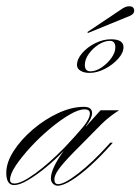

<svg xmlns="http://www.w3.org/2000/svg" viewBox="-63 -584 447 611"><path d="M-18 5Q-43 5 -43 -34Q-43 -67 -19.5 -103.5Q4 -140 41.5 -172Q79 -204 122 -224Q165 -244 204 -244Q230 -244 230 -224Q230 -208 210 -182H211L257 -233H316Q303 -225 288 -213.5Q273 -202 260 -189Q203 -132 170 -98Q137 -64 123.5 -45Q110 -26 110 -13Q110 2 122 2Q142 2 186.5 -32.5Q231 -67 279 -120L288 -130H296L289 -122Q257 -86 224.5 -56.5Q192 -27 164.5 -10Q137 7 121 7Q112 7 105.5 0.5Q99 -6 99 -16Q99 -48 140 -104Q112 -75 82 -50.5Q52 -26 25.5 -10.5Q-1 5 -18 5ZM-17 0Q5 0 49 -32Q93 -64 142 -114Q178 -152 200.5 -179Q223 -206 223 -223Q223 -236 206 -236Q187 -236 158 -219Q129 -202 96 -174.5Q63 -147 34.5 -116Q6 -85 -12.5 -57.5Q-31 -30 -31 -12Q-31 0 -17 0ZM182 -377Q182 -396 198.5 -415Q215 -434 240 -446.5Q265 -459 290 -459Q330 -459 330 -434Q330 -416 313 -397Q296 -378 271 -365Q246 -352 222 -352Q204 -352 193 -359Q182 -366 182 -377ZM287 -454Q269 -454 250.5 -442Q232 -430 219.5 -412.5Q207 -395 207 -377Q207 -357 225 -357Q242 -357 260.5 -369.5Q279 -382 291.5 -399.5Q304 -417 304 -433Q304 -454 287 -454ZM217 -479 215 -482 327 -557Q338 -564 348 -564Q364 -564 364 -550Q364 -539 349 -533Z"/></svg>

Font: Ballet 72pt
Style: Regular
Weight: 400
Designer: Maximiliano R. Sproviero
Foundry: Omnibus-Type
Version: Version 1.100; ttfautohint (v1.8.3)